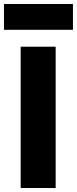

<svg xmlns="http://www.w3.org/2000/svg" viewBox="-42 -935 387 966"><path d="M238 11H62V-700H238ZM325 -785H-22V-915H325Z"/></svg>

Font: Repo
Style: ExtraBold
Weight: 800
Designer: Stefan Peev
Foundry: Context Ltd
Version: Version 001.000